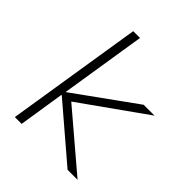

<svg xmlns="http://www.w3.org/2000/svg" viewBox="-198 -821 937 937"><g transform="rotate(45 270.0 -352.5)"><path d="M63 0 175 -705H222L152 -263H154L465 -487H540L184 -234L181 -268L496 0H427L150 -237H147L110 0Z"/></g></svg>

Font: Nunito Sans 10pt SemiExpanded ExtraLight
Style: Italic
Weight: 250
Width: 6
Italic angle: -9°
Designer: Vernon Adams
Foundry: Vernon Adams
Version: Version 3.101;gftools[0.9.27]